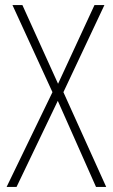

<svg xmlns="http://www.w3.org/2000/svg" viewBox="-20 -734 443 754"><path d="M397 0 229 -372 390 -714H351L208 -405L68 -714H29L186 -372L6 0H45L207 -338L357 0Z"/></svg>

Font: Noto Sans Bengali Condensed ExtraLight
Style: Regular
Weight: 200
Width: 3
Designer: Joana Ranito - Universal Thirst; Jelle Bosma - Monotype Design Team
Foundry: Universal Thirst ehf.
Version: Version 3.000